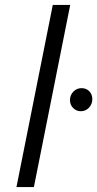

<svg xmlns="http://www.w3.org/2000/svg" viewBox="-20 -762 396 782"><path d="M47 0 195 -742H266L118 0ZM309 -309Q291 -309 278 -322Q265 -335 265 -354Q265 -375 279 -389Q293 -403 312 -403Q331 -403 343.5 -390.5Q356 -378 356 -358Q356 -338 342.5 -323.5Q329 -309 309 -309Z"/></svg>

Font: MOST Montserrat
Style: Italic
Weight: 400
Italic angle: -11.3°
Designer: Julieta Ulanovsky
Foundry: Julieta Ulanovsky
Version: Version 8.000;March 11, 2024;FontCreator 15.0.0.2926 64-bit